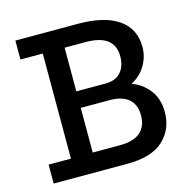

<svg xmlns="http://www.w3.org/2000/svg" viewBox="-91 -677 748 764"><g transform="rotate(-15 283.0 -294.5)"><path d="M38 0V-78H130V-511H38V-589H295Q405 -589 462.5 -549Q520 -509 520 -434Q520 -393 499 -358Q478 -323 440 -303Q483 -288 511 -251.5Q539 -215 539 -161Q539 -90 490.5 -45Q442 0 341 0ZM220 -79H333Q387 -79 415.5 -102.5Q444 -126 444 -173Q444 -217 417 -240Q390 -263 339 -263H220ZM220 -331H340Q382 -331 403.5 -355.5Q425 -380 425 -421Q425 -511 306 -511H220Z"/></g></svg>

Font: Podkova Medium
Style: Regular
Weight: 500
Designer: Ilya Yudin
Foundry: Cyreal (www.cyreal.org)
Version: Version 2.103